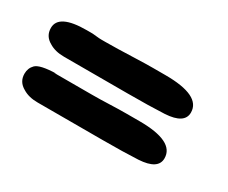

<svg xmlns="http://www.w3.org/2000/svg" viewBox="-49 -573 530 447"><g transform="rotate(30 215.5 -350.0)"><path d="M70 -371Q46 -371 30 -381Q10 -392 10 -414Q10 -451 85 -451Q90 -451 96.5 -451Q103 -451 111 -450Q119 -449 125.5 -449Q132 -449 136 -449Q150 -449 170 -449.5Q190 -450 217 -451Q243 -452 263 -452Q283 -452 296 -452Q391 -452 391 -406Q391 -376 340 -373Q320 -372 295.5 -371.5Q271 -371 241 -371ZM70 -248Q46 -248 30 -258Q10 -269 10 -291Q10 -306 20 -316Q31 -327 75 -328Q62 -327 77 -327Q92 -327 136 -327Q150 -327 170.5 -327Q191 -327 217 -328Q243 -329 263 -329Q283 -329 297 -329Q391 -329 391 -283Q391 -253 340 -250Q320 -249 296.5 -248.5Q273 -248 245 -248Z"/></g></svg>

Font: Dongol
Style: Regular
Weight: 400
Designer: Abdo Mohamed and Ibrahim Hamdi
Foundry: Protype Foundry
Version: Version 1.000;hotconv 1.0.109;makeotfexe 2.5.65596